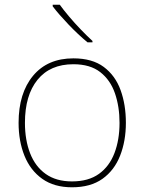

<svg xmlns="http://www.w3.org/2000/svg" viewBox="-20 -786 615 816"><path d="M515 -264Q515 -187 490.5 -124.5Q466 -62 415.5 -26Q365 10 286 10Q210 10 159.5 -26Q109 -62 84 -124Q59 -186 59 -264Q59 -390 120.5 -464Q182 -538 292 -538Q372 -538 421 -501.5Q470 -465 492.5 -403Q515 -341 515 -264ZM86 -264Q86 -191 108 -134.5Q130 -78 174.5 -46.5Q219 -15 286 -15Q356 -15 400.5 -47Q445 -79 466.5 -135.5Q488 -192 488 -264Q488 -333 468.5 -389.5Q449 -446 406 -479.5Q363 -513 292 -513Q193 -513 139.5 -447Q86 -381 86 -264ZM234 -766Q249 -745 273 -716.5Q297 -688 324 -660Q351 -632 373 -612V-606H352Q312 -639 271 -682Q230 -725 204 -759V-766Z"/></svg>

Font: Noto Sans Lao Looped Thin
Style: Regular
Weight: 100
Designer: Mark Frömberg, Ben Mitchell
Foundry: The Fontpad Ltd
Version: Version 1.002; ttfautohint (v1.8.4.7-5d5b)